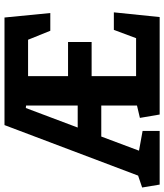

<svg xmlns="http://www.w3.org/2000/svg" viewBox="30 -773 731 855"><g transform="rotate(-90 395.5 -345.5)"><path d="M1 0 -12 -78 41 -96 266 -691H745L765 -487H686L646 -586H484V-408H636V-303H484V-105H653L690 -204H768L747 0H313L298 -88L353 -101V-260H215L152 -92L240 -76V0ZM255 -365H353V-595L342 -596Z"/></g></svg>

Font: Kreon
Style: Bold
Weight: 700
Designer: Julia Petretta
Foundry: Julia Petretta and Eli Heuer
Version: Version 2.002